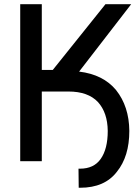

<svg xmlns="http://www.w3.org/2000/svg" viewBox="-20 -759 657 904"><path d="M176.8 -328.1V0H75.2V-739.3H176.8V-429.7H228.5L476.6 -739.3H597.7L352.5 -421.9Q465.8 -408.2 526.4 -335Q587.9 -257.8 588.9 -142.6Q588.9 -22.5 530.3 49.8Q472.7 125 357.4 125H350.6L349.6 35.2H356.4Q421.9 35.2 454.1 -10.7Q487.3 -57.6 487.3 -142.6Q486.3 -228.5 441.4 -278.3Q394.5 -328.1 302.7 -328.1Z"/></svg>

Font: RobotoJAA
Style: Medium
Weight: 500
Version: Version 2.05; 2016-11-05